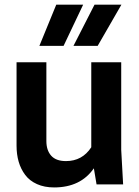

<svg xmlns="http://www.w3.org/2000/svg" viewBox="-20 -800 603 833"><path d="M51.8 -529.8H181.2V-188Q181.2 -147.9 202.1 -124.5Q223.1 -101.1 266.1 -101.1Q336.9 -101.1 376 -161.1V-529.8H505.9V-149.9L514.2 0H398.9L387.2 -69.8Q329.6 13.2 214.8 13.2Q172.9 13.2 140.6 -1.2Q108.4 -15.6 89.4 -41Q70.3 -66.4 61 -98.4Q51.8 -130.4 51.8 -168ZM224.1 -779.8H340.8L255.9 -601.1H150.9ZM390.1 -779.8H506.8L403.8 -601.1H298.8Z"/></svg>

Font: Cooper Hewitt
Style: Semibold
Weight: 709
Designer: Village Type and Design LLC
Foundry: Cooper Hewitt Smithsonian Design Museum
Version: 1.000